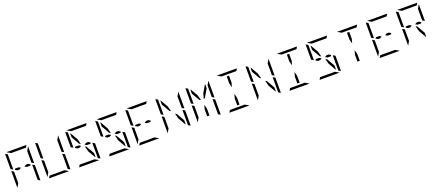

<svg xmlns="http://www.w3.org/2000/svg" viewBox="148 -2949 11128 4898"><g transform="rotate(-20 5712.0 -500.0)"><path d="M99 -558V-959Q99 -968 101 -972L161 -938V-928V-892V-866V-735V-548V-531L157 -525ZM659 -475 717 -442V-41Q717 -32 715 -28L655 -62V-70V-82V-108V-134V-265V-450V-469ZM161 -265V-155L99 -47V-500V-505L161 -469V-452ZM253 -469 197 -502 214 -531H308L362 -500L308 -469ZM253 -938 146 -1000H408H676Q686 -1000 690 -998L655 -938H625H439H377ZM717 -953V-500V-495L655 -531V-550V-735V-845ZM508 -531H563L619 -498L602 -469H508L454 -500Z M915 -558V-959Q915 -968 917 -972L977 -938V-928V-892V-866V-735V-548V-531L973 -525ZM1475 -475 1533 -442V-41Q1533 -32 1531 -28L1471 -62V-70V-82V-108V-134V-265V-450V-469ZM977 -265V-155L915 -47V-500V-505L977 -469V-452ZM1379 -62 1486 0H1224H956Q946 0 942 -2L977 -62H1007H1193H1255ZM1533 -953V-500V-495L1471 -531V-550V-735V-845Z M1731 -558V-959Q1731 -968 1733 -972L1793 -938V-928V-892V-866V-735V-548V-531L1789 -525ZM2291 -475 2349 -442V-41Q2349 -32 2347 -28L2287 -62V-70V-82V-108V-134V-265V-450V-469ZM1885 -469 1829 -502 1846 -531H1940L1994 -500L1940 -469ZM1963 -571 1839 -786V-892H1849L1964 -693L2003 -548ZM1885 -938 1778 -1000H2040H2308Q2318 -1000 2322 -998L2287 -938H2257H2071H2009ZM2195 -62 2302 0H2040H1772Q1762 0 1758 -2L1793 -62H1823H2009H2071ZM2140 -531H2195L2251 -498L2234 -469H2140L2086 -500ZM2117 -429 2241 -214V-108H2230L2116 -307L2077 -452Z M2547 -558V-959Q2547 -968 2549 -972L2609 -938V-928V-892V-866V-735V-548V-531L2605 -525ZM3107 -475 3165 -442V-41Q3165 -32 3163 -28L3103 -62V-70V-82V-108V-134V-265V-450V-469ZM2701 -469 2645 -502 2662 -531H2756L2810 -500L2756 -469ZM2779 -571 2655 -786V-892H2665L2780 -693L2819 -548ZM2701 -938 2594 -1000H2856H3124Q3134 -1000 3138 -998L3103 -938H3073H2887H2825ZM3011 -62 3118 0H2856H2588Q2578 0 2574 -2L2609 -62H2639H2825H2887ZM2956 -531H3011L3067 -498L3050 -469H2956L2902 -500ZM2933 -429 3057 -214V-108H3046L2932 -307L2893 -452Z M3363 -558V-959Q3363 -968 3365 -972L3425 -938V-928V-892V-866V-735V-548V-531L3421 -525ZM3425 -265V-155L3363 -47V-500V-505L3425 -469V-452ZM3517 -469 3461 -502 3478 -531H3572L3626 -500L3572 -469ZM3517 -938 3410 -1000H3672H3940Q3950 -1000 3954 -998L3919 -938H3889H3703H3641ZM3827 -62 3934 0H3672H3404Q3394 0 3390 -2L3425 -62H3455H3641H3703ZM3772 -531H3827L3883 -498L3866 -469H3772L3718 -500Z M4179 -558V-959Q4179 -968 4181 -972L4241 -938V-928V-892V-866V-735V-548V-531L4237 -525ZM4739 -475 4797 -442V-41Q4797 -32 4795 -28L4735 -62V-70V-82V-108V-134V-265V-450V-469ZM4241 -265V-155L4179 -47V-500V-505L4241 -469V-452ZM4411 -571 4287 -786V-892H4297L4412 -693L4451 -548ZM4797 -953V-500V-495L4735 -531V-550V-735V-845ZM4565 -429 4689 -214V-108H4678L4564 -307L4525 -452Z M5335 -295V-108H5273V-295L5304 -410ZM4995 -558V-959Q4995 -968 4997 -972L5057 -938V-928V-892V-866V-735V-548V-531L5053 -525ZM5555 -475 5613 -442V-41Q5613 -32 5611 -28L5551 -62V-70V-82V-108V-134V-265V-450V-469ZM5057 -265V-155L4995 -47V-500V-505L5057 -469V-452ZM5227 -571 5103 -786V-892H5113L5228 -693L5267 -548ZM5613 -953V-500V-495L5551 -531V-550V-735V-845ZM5341 -548 5380 -693 5495 -892H5505V-786L5381 -571Z M6151 -295V-108H6089V-295L6120 -410ZM5965 -938 5858 -1000H6120H6388Q6398 -1000 6402 -998L6367 -938H6337H6151H6089ZM6275 -62 6382 0H6120H5852Q5842 0 5838 -2L5873 -62H5903H6089H6151ZM6089 -705V-892H6151V-705L6120 -590Z M6627 -558V-959Q6627 -968 6629 -972L6689 -938V-928V-892V-866V-735V-548V-531L6685 -525ZM7187 -475 7245 -442V-41Q7245 -32 7243 -28L7183 -62V-70V-82V-108V-134V-265V-450V-469ZM6689 -265V-155L6627 -47V-500V-505L6689 -469V-452ZM6859 -571 6735 -786V-892H6745L6860 -693L6899 -548ZM7245 -953V-500V-495L7183 -531V-550V-735V-845ZM7013 -429 7137 -214V-108H7126L7012 -307L6973 -452Z M7783 -295V-108H7721V-295L7752 -410ZM7597 -938 7490 -1000H7752H8020Q8030 -1000 8034 -998L7999 -938H7969H7783H7721ZM7907 -62 8014 0H7752H7484Q7474 0 7470 -2L7505 -62H7535H7721H7783ZM7721 -705V-892H7783V-705L7752 -590Z M8259 -558V-959Q8259 -968 8261 -972L8321 -938V-928V-892V-866V-735V-548V-531L8317 -525ZM8819 -475 8877 -442V-41Q8877 -32 8875 -28L8815 -62V-70V-82V-108V-134V-265V-450V-469ZM8413 -469 8357 -502 8374 -531H8468L8522 -500L8468 -469ZM8491 -571 8367 -786V-892H8377L8492 -693L8531 -548ZM8413 -938 8306 -1000H8568H8836Q8846 -1000 8850 -998L8815 -938H8785H8599H8537ZM8723 -62 8830 0H8568H8300Q8290 0 8286 -2L8321 -62H8351H8537H8599ZM8668 -531H8723L8779 -498L8762 -469H8668L8614 -500ZM8645 -429 8769 -214V-108H8758L8644 -307L8605 -452Z M9415 -295V-108H9353V-295L9384 -410ZM9229 -938 9122 -1000H9384H9652Q9662 -1000 9666 -998L9631 -938H9601H9415H9353ZM9353 -705V-892H9415V-705L9384 -590Z M9891 -558V-959Q9891 -968 9893 -972L9953 -938V-928V-892V-866V-735V-548V-531L9949 -525ZM9953 -265V-155L9891 -47V-500V-505L9953 -469V-452ZM10045 -469 9989 -502 10006 -531H10100L10154 -500L10100 -469ZM10045 -938 9938 -1000H10200H10468Q10478 -1000 10482 -998L10447 -938H10417H10231H10169ZM10355 -62 10462 0H10200H9932Q9922 0 9918 -2L9953 -62H9983H10169H10231ZM10300 -531H10355L10411 -498L10394 -469H10300L10246 -500Z M10707 -558V-959Q10707 -968 10709 -972L10769 -938V-928V-892V-866V-735V-548V-531L10765 -525ZM10769 -265V-155L10707 -47V-500V-505L10769 -469V-452ZM10861 -469 10805 -502 10822 -531H10916L10970 -500L10916 -469ZM10861 -938 10754 -1000H11016H11284Q11294 -1000 11298 -998L11263 -938H11233H11047H10985ZM11325 -953V-500V-495L11263 -531V-550V-735V-845ZM11116 -531H11171L11227 -498L11210 -469H11116L11062 -500ZM11093 -429 11217 -214V-108H11206L11092 -307L11053 -452Z"/></g></svg>

Font: DSEG14 Modern Mini
Style: Light
Weight: 300
Designer: Keshikan(Twitter:@keshinomi_88pro)
Version: Version 0.46